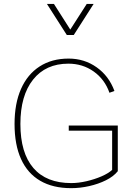

<svg xmlns="http://www.w3.org/2000/svg" viewBox="-20 -954 675 979"><path d="M219.2 -934.1 320.8 -775.4H356L457.5 -934.1H422.4L338.4 -803.2L254.9 -934.1ZM330.6 -314V-287.6H551.8V-87.9Q533.2 -70.3 497.8 -54.9Q462.4 -39.6 421.1 -30Q379.9 -20.5 343.3 -20.5Q216.3 -20.5 150.1 -97.4Q84 -174.3 84 -321.8Q84 -466.8 148.7 -548.1Q213.4 -629.4 328.6 -629.4Q401.4 -629.4 457.8 -589.4Q514.2 -549.3 538.1 -481L563.5 -490.2Q535.6 -566.4 472.9 -610.8Q410.2 -655.3 330.1 -655.3Q244.1 -655.3 182.1 -615.2Q120.1 -575.2 87.2 -500.7Q54.2 -426.3 54.2 -321.8Q54.2 -215.8 87.4 -142.8Q120.6 -69.8 185.1 -32.2Q249.5 5.4 342.8 5.4Q388.2 5.4 434.8 -5.1Q481.4 -15.6 520.3 -34.9Q559.1 -54.2 580.6 -81.1V-314Z"/></svg>

Font: Estedad-FD-VF Thin
Style: Regular
Weight: 100
Designer: Amin Abedi
Version: Version 5.0